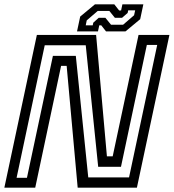

<svg xmlns="http://www.w3.org/2000/svg" viewBox="-32 -860 796 880"><path d="M44 -45H91.5L210.5 -604H315.5L372.5 -47H559.5L688.5 -654H641L522.5 -95.5H418L361 -652.5H173ZM-12 0 137 -700H408.5L458 -143.5H484.5L603 -700H744.5L595.5 0H324L273.5 -558H248L129.5 0ZM321 -716 335.5 -784 403 -840H492L514 -812H523L529 -840H625L610.5 -772L543 -716H454L432 -744H423L417 -716ZM361 -744H393L395.5 -756L420.5 -778.5H451L477 -746.5H532L582.5 -790L587.5 -812.5H555.5L553 -800.5L527.5 -778.5H494.5L469 -810H416L365.5 -766.5Z"/></svg>

Font: Tourney Medium
Style: Italic
Weight: 500
Italic angle: -12°
Version: Version 1.015